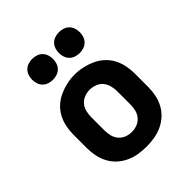

<svg xmlns="http://www.w3.org/2000/svg" viewBox="-208 -878 1015 1015"><g transform="rotate(-45 300.0 -370.0)"><path d="M300 8Q270 8 240 3Q210 -2 183 -14.5Q156 -27 133.5 -47.5Q111 -68 97 -94.5Q83 -121 77 -150.5Q71 -180 71 -210V-310Q71 -340 77 -369.5Q83 -399 97 -425.5Q111 -452 133.5 -472.5Q156 -493 183.5 -505.5Q211 -518 240.5 -524.5Q270 -531 300 -531Q330 -531 359.5 -524.5Q389 -518 416.5 -505.5Q444 -493 466.5 -472.5Q489 -452 503 -425.5Q517 -399 523 -369.5Q529 -340 529 -310V-210Q529 -180 523 -150.5Q517 -121 503 -94.5Q489 -68 466.5 -47.5Q444 -27 417 -14.5Q390 -2 360 3Q330 8 300 8ZM300 -102Q321 -102 340.5 -109.5Q360 -117 373.5 -133Q387 -149 392 -169Q397 -189 397 -210V-310Q397 -331 391.5 -351.5Q386 -372 373 -387.5Q360 -403 339.5 -410.5Q319 -418 299 -418Q278 -418 258.5 -410Q239 -402 226 -386.5Q213 -371 208 -350.5Q203 -330 203 -310V-210Q203 -189 208 -169Q213 -149 226.5 -133Q240 -117 259.5 -109.5Q279 -102 300 -102ZM400 -592Q384 -592 369 -597Q354 -602 343 -613Q332 -624 327 -639Q322 -654 322 -670Q322 -686 327 -701Q332 -716 343 -727Q354 -738 369 -743Q384 -748 400 -748Q416 -748 431 -743Q446 -738 457 -727Q468 -716 473 -701Q478 -686 478 -670Q478 -654 473 -639Q468 -624 457 -613Q446 -602 431 -597Q416 -592 400 -592ZM200 -592Q184 -592 169 -597Q154 -602 143 -613Q132 -624 127 -639Q122 -654 122 -670Q122 -686 127 -701Q132 -716 143 -727Q154 -738 169 -743Q184 -748 200 -748Q216 -748 231 -743Q246 -738 257 -727Q268 -716 273 -701Q278 -686 278 -670Q278 -654 273 -639Q268 -624 257 -613Q246 -602 231 -597Q216 -592 200 -592Z"/></g></svg>

Font: Iosevka Custom XBdEx
Style: Regular
Weight: 800
Width: 7
Monospace: yes
Designer: Belleve Invis
Foundry: Belleve Invis
Version: Version 11.2.4; ttfautohint (v1.8.4)